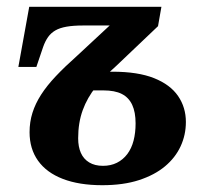

<svg xmlns="http://www.w3.org/2000/svg" viewBox="-20 -534 595 565"><path d="M322 -340Q288 -310 262.5 -278.5Q237 -247 223.5 -210Q210 -173 210 -127Q210 -102 218 -84Q226 -66 242.5 -56Q259 -46 283 -46Q306 -46 324 -55Q342 -64 354.5 -80.5Q367 -97 373 -120Q379 -143 379 -171Q379 -204 369 -225.5Q359 -247 338.5 -257.5Q318 -268 284 -268H183L220 -323H311Q386 -323 433.5 -304Q481 -285 504 -251.5Q527 -218 527 -175Q527 -137 511.5 -103.5Q496 -70 465.5 -44.5Q435 -19 389 -4Q343 11 281 11Q213 11 165 -7.5Q117 -26 92 -61Q67 -96 67 -145Q67 -175 75.5 -202Q84 -229 101 -255.5Q118 -282 144.5 -310Q171 -338 207 -370L320 -475L340 -459H225Q196 -459 176 -455.5Q156 -452 143 -444.5Q130 -437 121.5 -425Q113 -413 107 -396L87 -337H34L66 -514H455L445 -457Z"/></svg>

Font: Roboto Serif 72pt SemiCondensed SemiBold
Style: Italic
Weight: 600
Width: 4
Italic angle: -10°
Designer: Greg Gazdowicz
Foundry: Commercial Type
Version: Version 1.008